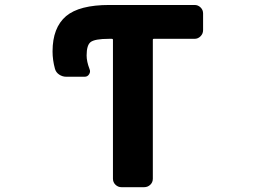

<svg xmlns="http://www.w3.org/2000/svg" viewBox="-20 -776 1040 776"><path d="M470.7 -19.5Q457 -19.5 446.8 -29.3Q436.5 -39.1 436.5 -53.7V-615.2Q436.5 -619.1 431.6 -619.1H420.9Q362.3 -619.1 345.7 -605.5Q330.1 -592.8 330.1 -551.8Q330.1 -527.3 341.8 -497.1Q346.7 -486.3 340.3 -476.1Q334 -465.8 322.3 -465.8H248Q232.4 -465.8 219.2 -474.6Q206.1 -483.4 202.1 -498Q192.4 -533.2 192.4 -568.4Q192.4 -664.1 247.1 -710.9Q300.8 -755.9 421.9 -755.9H766.6Q780.3 -755.9 790.5 -746.1Q800.8 -736.3 800.8 -721.7V-654.3Q800.8 -639.6 790.5 -629.4Q780.3 -619.1 766.6 -619.1H601.6Q597.7 -619.1 597.7 -615.2V-53.7Q597.7 -39.1 587.4 -29.3Q577.1 -19.5 562.5 -19.5Z"/></svg>

Font: Rounded-L Mgen+ 1m bold
Style: Bold
Weight: 700
Designer: [Source Han Sans]
Ryoko NISHIZUKA  (kana & ideographs); Paul D. Hunt (Latin, Greek & Cyrillic); Wenlong ZHANG  (bopomofo
Version: Version 1.059.20150602